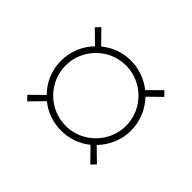

<svg xmlns="http://www.w3.org/2000/svg" viewBox="-72 -713 638 638"><g transform="rotate(-45 246.5 -394.5)"><path d="M247 -230C291 -230 331 -247 361 -276L405 -231L421 -247L376 -292C398 -320 412 -356 412 -395C412 -434 398 -470 375 -498L421 -543L405 -558L361 -513C331 -542 291 -559 247 -559C203 -559 162 -541 133 -512L88 -558L72 -543L119 -497C96 -469 83 -433 83 -395C83 -356 96 -320 119 -292L72 -246L88 -231L133 -277C163 -248 203 -230 247 -230ZM247 -253C169 -253 105 -317 105 -395C105 -473 169 -537 247 -537C325 -537 389 -473 389 -395C389 -317 325 -253 247 -253Z"/></g></svg>

Font: Sprat Condensed Light
Style: Regular
Weight: 300
Width: 3
Designer: Ethan Nakache
Foundry: Collletttivo
Version: Version 2.000;Glyphs 3.2 (3217)